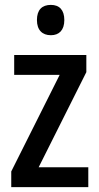

<svg xmlns="http://www.w3.org/2000/svg" viewBox="-20 -765 406 785"><path d="M188 -745C152 -745 131 -725 131 -683C131 -642 153 -621 188 -621C222 -621 243 -642 243 -683C243 -724 223 -745 188 -745ZM341 0V-81H138L333 -470V-540H38V-459H224L26 -64V0Z"/></svg>

Font: Noto Sans Gujarati Condensed Medium
Style: Regular
Weight: 500
Width: 3
Designer: Jelle Bosma - Monotype Design Team, Universal Thirst
Foundry: Monotype Imaging Inc.
Version: Version 2.106